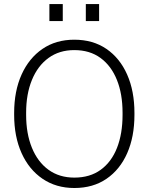

<svg xmlns="http://www.w3.org/2000/svg" viewBox="-20 -917 736 947"><path d="M346.7 10.3Q256.8 10.3 189.9 -35.2Q123 -80.6 86.4 -161.9Q49.8 -243.2 49.8 -350.6V-359.9Q49.8 -467.8 86.4 -549.1Q123 -630.4 189.5 -675.8Q255.9 -721.2 346.2 -721.2Q438.5 -721.2 504.9 -675.8Q571.3 -630.4 607.2 -549.1Q643.1 -467.8 643.1 -359.9V-350.6Q643.1 -242.7 607.4 -161.6Q571.8 -80.6 505.4 -35.2Q439 10.3 346.7 10.3ZM346.7 -41Q423.8 -41 476.8 -79.6Q529.8 -118.2 557.1 -187.7Q584.5 -257.3 584.5 -350.6V-360.8Q584.5 -453.6 556.6 -522.9Q528.8 -592.3 475.8 -631.1Q422.9 -669.9 346.2 -669.9Q272.5 -669.9 219.2 -631.1Q166 -592.3 137.5 -522.7Q108.9 -453.1 108.9 -360.8V-350.6Q108.9 -257.8 137.5 -188Q166 -118.2 219.2 -79.6Q272.5 -41 346.7 -41ZM403.3 -813V-897H468.8V-813ZM223.6 -813V-897H289.6V-813Z"/></svg>

Font: Roboto Slab Light
Style: Regular
Weight: 300
Designer: Google
Version: Version 2.000; ttfautohint (v1.8.1.43-b0c9)